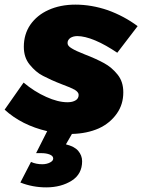

<svg xmlns="http://www.w3.org/2000/svg" viewBox="-43 -571 632 830"><path d="M267 -362C255 -369 249 -376 249 -385C249 -394 253 -401 261 -407C269 -412 279 -415 291 -415C312 -415 338 -409 369 -396C400 -383 431 -365 464 -343L552 -458C513 -487 470 -510 423 -527C376 -543 329 -551 283 -551C239 -551 200 -543 167 -528C133 -513 107 -491 88 -464C69 -436 60 -404 60 -369C60 -338 68 -313 85 -292C102 -271 121 -254 143 -243C164 -232 192 -219 226 -206C251 -197 269 -189 280 -183C291 -176 297 -169 297 -161C297 -151 293 -143 285 -138C276 -132 264 -129 249 -129C221 -129 190 -137 157 -152C123 -167 90 -188 59 -214L-23 -97C26 -52 88 -21 161 -4L113 91H135C150 91 162 93 172 97C182 101 187 107 187 114C187 121 183 126 174 131C165 136 153 139 140 139C123 139 106 136 91 129L45 218C80 232 118 239 157 239C200 239 237 229 267 210C297 191 312 163 312 126C312 109 306 94 295 81C284 68 266 59 242 53L268 8C311 7 350 -1 384 -16C417 -31 443 -53 462 -80C481 -107 490 -137 490 -172C490 -203 482 -228 465 -249C448 -270 429 -286 407 -298C385 -310 357 -323 323 -336C297 -346 278 -355 267 -362Z"/></svg>

Font: Argentum Sans ExtraBold
Style: Italic
Weight: 800
Italic angle: -11.3°
Designer: Julieta Ulanovsky
Foundry: Julieta Ulanovsky
Version: Version 5.001;February 15, 2019;FontCreator 11.5.0.2425 64-b